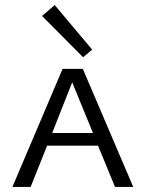

<svg xmlns="http://www.w3.org/2000/svg" viewBox="-20 -738 575 758"><path d="M344 -542 308 -512 146 -675 196 -718ZM434 0 367 -163H166L101 0H29L227 -466H307L506 0ZM186 -213H347L265 -413Z"/></svg>

Font: EauTestSC
Style: Regular
Weight: 400
Designer: Christian Thalmann (Catharsis Fonts)
Version: Version 0.001;PS 000.001;hotconv 1.0.88;makeotf.lib2.5.64775